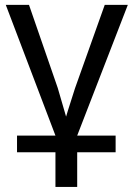

<svg xmlns="http://www.w3.org/2000/svg" viewBox="-20 -548 540 776"><path d="M48.8 0H204.1L3.4 -528.3H97.2L213.4 -192.4Q219.7 -172.9 247.1 -76.7L254.9 -102.5L283.2 -191.4L403.3 -528.3H496.6L292 0H447.3V67.4H292V207.5H204.1V67.4H48.8Z"/></svg>

Font: Arial
Style: Regular
Weight: 400
Designer: Steve Matteson
Foundry: Ascender Corporation
Version: Version 2.00.3